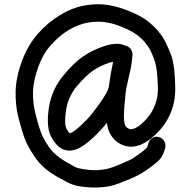

<svg xmlns="http://www.w3.org/2000/svg" viewBox="-20 -640 890 896"><path d="M568 -220C569.3 -225.3 570.3 -230.3 571 -235C573.7 -248.3 577.3 -265 582 -285C587.3 -306.3 591 -323.7 593 -337C595 -350.3 596.3 -361.3 597 -370V-375C599.7 -385.7 598.7 -395.7 594 -405C589.3 -414.3 582 -421 572 -425L554 -431C532.7 -439 502.7 -436.7 464 -424C430 -412.7 398.7 -397.3 370 -378C340.7 -358.7 309.3 -328.7 276 -288C240 -245.3 217.3 -195 208 -137C199.3 -77.7 202.7 -33 218 -3C234 27 252 46.7 272 56C294.7 66 319 65 345 53C364.3 44.3 387.7 27.3 415 2C439.7 -21.3 461 -44.3 479 -67C481.7 -43.7 488 -24.3 498 -9C509.3 10.3 526 25 548 35C572 45.7 597 47.3 623 40C644.3 34 665.7 22 687 4C707 -12 724.7 -30 740 -50C756.7 -71.3 770.7 -97 782 -127C792.7 -157.7 798 -191 798 -227C797.4 -259.7 795.7 -289.3 793 -316C789.7 -344.7 784 -369.3 776 -390C768.7 -408.7 761 -426 753 -442C744.3 -460 732.3 -478 717 -496C701.7 -514 683.7 -530.7 663 -546C641.7 -561.3 615 -575.3 583 -588C551 -601.3 519.3 -610.7 488 -616C454.7 -622 418 -621.7 378 -615C338 -608.3 299 -593.3 261 -570C223 -547.3 189 -519 159 -485C127.7 -450.3 102.3 -407.7 83 -357C64.3 -306.3 54.3 -259 53 -215C51.7 -171.7 56 -130.3 66 -91C76 -53.7 84.3 -25 91 -5C98.3 17 109.3 40 124 64C138.7 88 150.7 105.3 160 116C169.3 126.7 181 138 195 150C209 161.3 226.3 173 247 185C266.3 195.7 282.3 204.3 295 211C311.7 219.7 331.3 226 354 230C374.7 232.7 392.7 234.3 408 235C424.7 235.7 443 235 463 233C485.7 231 508.7 225.7 532 217C552.7 209 572.7 201 592 193C612 184.3 629 175.7 643 167C655.7 159 670.3 149 687 137C705 123.7 718.3 112 727 102C736.3 90 743 77 747 63L751 50C753.7 39.3 752.2 29 746.5 19C740.8 9 732.7 2.5 722 -0.5C711.3 -3.5 701.2 -2.2 691.5 3.5C681.8 9.2 675.7 17.3 673 28L669 41C668.4 44.3 666.7 47.3 664 50C660 54.7 651.7 62 639 72C623.7 82.7 610.7 91.7 600 99C590 105 576.7 111.3 560 118C542.7 126 524 133.7 504 141C486.7 147 470.3 150.7 455 152C438.3 154 424 154.7 412 154C398.7 153.3 383.7 151.7 367 149C352.3 147 340.7 144 332 140C320.7 133.3 305.7 125 287 115C271 105 257.7 95.7 247 87C236.3 78.3 227.7 70.2 221 62.5C214.3 54.8 205 41.3 193 22C181.7 3.3 173.3 -14.3 168 -31C161.3 -49 153.7 -75.7 145 -111C137 -143 133.3 -177 134 -213C135.3 -247.7 143.7 -286.3 159 -329C174.3 -370.3 194.3 -404.3 219 -431C243.7 -459 271.3 -482.3 302 -501C332 -518.3 362 -529.7 392 -535C422 -539.7 449.3 -540 474 -536C500 -532 526 -524.3 552 -513C578 -502.3 599 -491.3 615 -480C631 -468.7 644.7 -456.3 656 -443C666.7 -430.3 675 -418.3 681 -407C687.7 -393 694 -377.7 700 -361C705.3 -347 709.3 -329 712 -307C714.7 -283 716.3 -256.3 717 -227C717 -200.3 713 -176.3 705 -155C697 -133 687.3 -114.7 676 -100C664 -84.7 650.7 -70.7 636 -58C623.3 -48 611.3 -41.3 600 -38C593.3 -36 587.3 -36.3 582 -39C574.7 -42.3 569.7 -46 567 -50C563 -56.7 560.3 -66.3 559 -79C557.7 -91 558 -111 560 -139C560.7 -149 561.7 -159.7 563 -171C564.3 -188.3 566 -204.7 568 -220ZM508 -352C505.3 -340 502.3 -325 499 -307C495 -285 491.3 -261 488 -235C486.7 -229.7 485 -224.7 483 -220C479.7 -211.3 472 -197.7 460 -179C446.7 -159 432 -138.7 416 -118C400.7 -98 382 -77.7 360 -57C339.3 -37.7 323.3 -25.3 312 -20C309.3 -19.3 307 -18.7 305 -18C301 -22 296 -29.3 290 -40C282.7 -55.3 282 -83.7 288 -125C294.7 -167.7 311.3 -205 338 -237C366.7 -271 392.3 -295.7 415 -311C437.7 -326.3 462.3 -338.3 489 -347C495.7 -349 502 -350.7 508 -352Z"/></svg>

Font: Ruji's Handwriting Font v.2.0
Style: Medium
Weight: 500
Version: Version 2.0